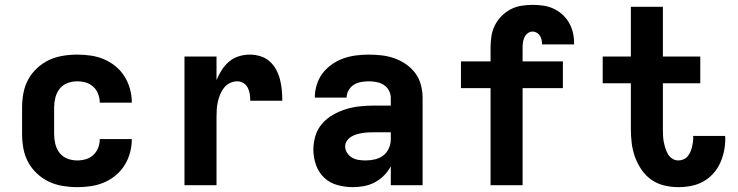

<svg xmlns="http://www.w3.org/2000/svg" viewBox="-20 -763 3040 791"><path d="M298 8Q268 8 238 3Q208 -2 181.5 -14.5Q155 -27 132.5 -48Q110 -69 96 -95Q82 -121 76.5 -150.5Q71 -180 71 -210V-320Q71 -350 76.5 -379.5Q82 -409 96 -435Q110 -461 132.5 -482Q155 -503 181.5 -515.5Q208 -528 238 -533Q268 -538 298 -538Q326 -538 354 -534Q382 -530 408 -519Q434 -508 456 -490Q478 -472 493 -448Q508 -424 515.5 -396.5Q523 -369 523 -341Q523 -340 523 -340Q523 -340 523 -340H391Q391 -340 391 -340Q391 -340 391 -340Q391 -358 384.5 -375.5Q378 -393 364.5 -405.5Q351 -418 333.5 -423Q316 -428 298 -428Q277 -428 257.5 -420.5Q238 -413 225.5 -397Q213 -381 208 -360.5Q203 -340 203 -320V-210Q203 -190 208 -169.5Q213 -149 225.5 -133Q238 -117 257.5 -109.5Q277 -102 298 -102Q316 -102 333.5 -107Q351 -112 364.5 -124.5Q378 -137 384.5 -154.5Q391 -172 391 -190Q391 -190 391 -190Q391 -190 391 -190H523Q523 -190 523 -190Q523 -190 523 -189Q523 -161 515.5 -133.5Q508 -106 493 -82Q478 -58 456 -40Q434 -22 408 -11Q382 0 354 4Q326 8 298 8Z M740 0V-530H872V-433Q881 -455 893.5 -474.5Q906 -494 923.5 -509Q941 -524 963.5 -531Q986 -538 1009 -538Q1031 -538 1052.5 -531.5Q1074 -525 1090.5 -510.5Q1107 -496 1117.5 -476.5Q1128 -457 1133.5 -435.5Q1139 -414 1141 -392Q1143 -370 1143 -348H1011Q1011 -362 1009 -375.5Q1007 -389 1001 -401Q995 -413 983.5 -420.5Q972 -428 958 -428Q942 -428 927.5 -421Q913 -414 903 -401.5Q893 -389 887 -374Q881 -359 877.5 -343.5Q874 -328 873 -312.5Q872 -297 872 -281V0Z M1434 8Q1402 8 1370.5 -0.5Q1339 -9 1316 -30.5Q1293 -52 1282 -83Q1271 -114 1271 -146Q1271 -175 1279.5 -203.5Q1288 -232 1307.5 -254Q1327 -276 1352.5 -290.5Q1378 -305 1406 -313.5Q1434 -322 1463.5 -325Q1493 -328 1522 -328H1590V-360Q1590 -376 1582 -390.5Q1574 -405 1560.5 -413.5Q1547 -422 1531 -425Q1515 -428 1498 -428Q1483 -428 1467 -425Q1451 -422 1438 -414Q1425 -406 1416.5 -391.5Q1408 -377 1408 -361H1277Q1277 -361 1277 -361Q1277 -361 1277 -362Q1277 -388 1285 -414Q1293 -440 1309 -461Q1325 -482 1347 -497.5Q1369 -513 1394 -522Q1419 -531 1445.5 -534.5Q1472 -538 1498 -538Q1525 -538 1552 -535Q1579 -532 1604.5 -523Q1630 -514 1652.5 -498.5Q1675 -483 1691 -461.5Q1707 -440 1714 -413.5Q1721 -387 1721 -360V0H1590V-78Q1579 -57 1562 -40Q1545 -23 1524.5 -12Q1504 -1 1480.5 3.5Q1457 8 1434 8ZM1487 -102Q1506 -102 1525 -106.5Q1544 -111 1559 -122.5Q1574 -134 1582 -152Q1590 -170 1590 -189V-218H1522Q1510 -218 1497.5 -217.5Q1485 -217 1473 -215Q1461 -213 1449 -209.5Q1437 -206 1426.5 -199.5Q1416 -193 1409 -182.5Q1402 -172 1402 -159Q1402 -145 1410.5 -132.5Q1419 -120 1431.5 -113Q1444 -106 1458.5 -104Q1473 -102 1487 -102Z M2001 0V-400H1879V-510H2001V-567Q2001 -590 2004.5 -613.5Q2008 -637 2018.5 -658Q2029 -679 2045.5 -696Q2062 -713 2082.5 -724Q2103 -735 2126.5 -739Q2150 -743 2174 -743Q2195 -743 2217 -740Q2239 -737 2259 -728Q2279 -719 2295.5 -704.5Q2312 -690 2323 -671.5Q2334 -653 2339.5 -631.5Q2345 -610 2345 -588Q2345 -586 2345 -584Q2345 -582 2345 -580H2213Q2213 -580 2213 -581Q2213 -582 2213 -582Q2213 -591 2211 -600Q2209 -609 2204 -616.5Q2199 -624 2191 -628.5Q2183 -633 2174 -633Q2163 -633 2154 -626Q2145 -619 2140.5 -609Q2136 -599 2134.5 -588.5Q2133 -578 2133 -567V-510H2299V-400H2133V0Z M2774 8Q2745 8 2716 1Q2687 -6 2663 -23Q2639 -40 2622.5 -64.5Q2606 -89 2596 -116.5Q2586 -144 2582.5 -173.5Q2579 -203 2579 -232V-420H2463V-530H2579V-735H2711V-530H2865V-420H2711V-232Q2711 -219 2711.5 -205.5Q2712 -192 2714.5 -179Q2717 -166 2721 -153Q2725 -140 2731.5 -128.5Q2738 -117 2749.5 -109.5Q2761 -102 2774 -102Q2785 -102 2795 -106Q2805 -110 2812 -118Q2819 -126 2823.5 -135.5Q2828 -145 2830.5 -155.5Q2833 -166 2834.5 -176.5Q2836 -187 2836 -197Q2836 -199 2835.5 -200Q2835 -201 2835 -203H2967Q2968 -200 2968 -197Q2968 -194 2968 -191Q2968 -165 2962.5 -139Q2957 -113 2946 -89.5Q2935 -66 2917 -46.5Q2899 -27 2876 -14.5Q2853 -2 2827 3Q2801 8 2774 8Z"/></svg>

Font: Iosevka Curly XBdEx
Style: Regular
Weight: 800
Width: 7
Monospace: yes
Designer: Belleve Invis
Foundry: Belleve Invis
Version: Version 11.1.0; ttfautohint (v1.8.3)